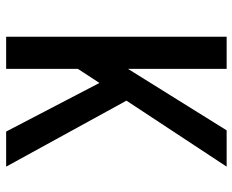

<svg xmlns="http://www.w3.org/2000/svg" viewBox="-88 -688 775 640"><g transform="rotate(90 300.0 -367.5)"><path d="M418 0 256 -311 209 -239V0H102V-735H209V-406L414 -735H535L315 -401L535 0Z"/></g></svg>

Font: Iosevka Semibold Extended
Style: Regular
Weight: 600
Width: 7
Monospace: yes
Designer: Belleve Invis
Foundry: Belleve Invis
Version: Version 32.5.0; ttfautohint (v1.8.4)